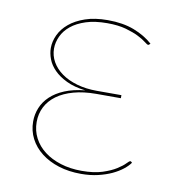

<svg xmlns="http://www.w3.org/2000/svg" viewBox="-64 -556 572 620"><g transform="rotate(10 222.5 -246.0)"><path d="M386.5 -444Q384.5 -442 382.5 -442Q379.5 -442 370.5 -449.2Q361.5 -456.5 344.8 -465Q328 -473.5 302.5 -480.8Q277 -488 241 -488Q200.5 -488 171.2 -478.5Q142 -469 123 -453.5Q104 -438 94.8 -418Q85.5 -398 85.5 -377.5Q85.5 -354.5 97 -334.2Q108.5 -314 129.5 -299Q150.5 -284 180 -275.5Q209.5 -267 245.5 -267H326V-257H245.5Q204 -257 171.5 -248Q139 -239 116.8 -222.8Q94.5 -206.5 83 -184Q71.5 -161.5 71.5 -134.5Q71.5 -106 84 -82Q96.5 -58 119 -40.8Q141.5 -23.5 172.8 -13.8Q204 -4 241.5 -4Q282 -4 309.5 -13Q337 -22 354.2 -33Q371.5 -44 380 -53Q388.5 -62 391.5 -62Q393.5 -62 395.5 -60L397.5 -58Q390 -47 375.8 -35.8Q361.5 -24.5 341.8 -15.2Q322 -6 296.8 0Q271.5 6 241.5 6Q201 6 167.8 -4.5Q134.5 -15 110.5 -33.8Q86.5 -52.5 73.2 -78.2Q60 -104 60 -134Q60 -157.5 68.8 -179Q77.5 -200.5 95.8 -217.8Q114 -235 141.8 -246.5Q169.5 -258 208 -262Q171 -266.5 145.8 -278.8Q120.5 -291 104.8 -307Q89 -323 82 -341.5Q75 -360 75 -377.5Q75 -399 85 -420.5Q95 -442 115.5 -459.2Q136 -476.5 167.2 -487.2Q198.5 -498 241 -498Q291 -498 327.8 -483.8Q364.5 -469.5 389.5 -447Z"/></g></svg>

Font: Lato Hairline
Style: Regular
Weight: 100
Designer: Lukasz Dziedzic
Foundry: tyPoland Lukasz Dziedzic
Version: Version 2.007; 2014-02-27